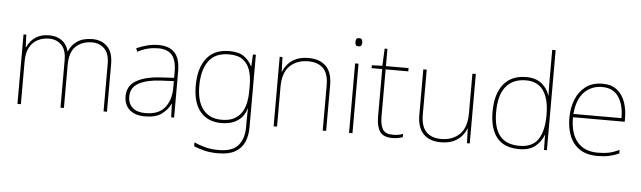

<svg xmlns="http://www.w3.org/2000/svg" viewBox="-56 -986 4853 1453"><g transform="rotate(5 2370.5 -260.0)"><path d="M614 -538Q682 -538 726 -495Q770 -452 770 -361V0H744V-360Q744 -440 706.5 -476.5Q669 -513 614 -513Q539 -513 491 -469.5Q443 -426 443 -325V0H417V-360Q417 -440 379.5 -476.5Q342 -513 287 -513Q241 -513 202 -494Q163 -475 139.5 -433.5Q116 -392 116 -325V0H90V-528H111L115 -432H117Q128 -457 148 -481Q168 -505 202 -521.5Q236 -538 287 -538Q342 -538 381 -510Q420 -482 433 -429H435Q454 -478 498.5 -508Q543 -538 614 -538Z M1116 -537Q1198 -537 1239 -492.5Q1280 -448 1280 -350V0H1258L1254 -103H1252Q1231 -57 1186 -23.5Q1141 10 1060 10Q981 10 940.5 -28Q900 -66 900 -129Q900 -208 966.5 -247.5Q1033 -287 1151 -294L1254 -300V-343Q1254 -433 1220 -472.5Q1186 -512 1116 -512Q1076 -512 1038.5 -503Q1001 -494 958 -472L949 -498Q989 -516 1030.5 -526.5Q1072 -537 1116 -537ZM1153 -270Q1051 -265 989.5 -232Q928 -199 928 -129Q928 -76 962 -45.5Q996 -15 1060 -15Q1160 -15 1206.5 -72Q1253 -129 1254 -220V-275Z M1653 -538Q1726 -538 1765.5 -509.5Q1805 -481 1826 -437H1828L1833 -528H1855V25Q1855 88 1833.5 136.5Q1812 185 1764 212.5Q1716 240 1636 240Q1575 240 1530.5 229Q1486 218 1450 203V173Q1486 190 1533 202.5Q1580 215 1636 215Q1742 215 1785.5 163Q1829 111 1829 25V-17Q1829 -46 1829.5 -67Q1830 -88 1831 -117H1829Q1811 -55 1762 -22.5Q1713 10 1639 10Q1537 10 1479.5 -57.5Q1422 -125 1422 -256Q1422 -387 1480 -462.5Q1538 -538 1653 -538ZM1653 -513Q1548 -513 1498.5 -445Q1449 -377 1449 -256Q1449 -138 1498.5 -76.5Q1548 -15 1639 -15Q1698 -15 1735 -35.5Q1772 -56 1792.5 -89.5Q1813 -123 1821 -164Q1829 -205 1829 -246V-294Q1829 -357 1813 -406.5Q1797 -456 1759 -484.5Q1721 -513 1653 -513Z M2255 -538Q2341 -538 2388 -491Q2435 -444 2435 -346V0H2409V-345Q2409 -433 2368.5 -473Q2328 -513 2255 -513Q2169 -513 2115.5 -461.5Q2062 -410 2062 -302V0H2036V-528H2057L2061 -417H2063Q2075 -448 2098.5 -475.5Q2122 -503 2160.5 -520.5Q2199 -538 2255 -538Z M2622 -721Q2640 -721 2644.5 -711.5Q2649 -702 2649 -690Q2649 -677 2644.5 -668Q2640 -659 2622 -659Q2607 -659 2602 -668Q2597 -677 2597 -690Q2597 -702 2602 -711.5Q2607 -721 2622 -721ZM2635 -528V0H2609V-528Z M2938 -15Q2963 -15 2982 -18.5Q3001 -22 3017 -28V-3Q3001 2 2982.5 6Q2964 10 2938 10Q2868 10 2842.5 -30Q2817 -70 2817 -140V-503H2736V-525L2816 -528L2822 -659H2843V-528H3015V-503H2843V-143Q2843 -82 2863 -48.5Q2883 -15 2938 -15Z M3526 -528V0H3505L3501 -111H3499Q3488 -81 3464 -53Q3440 -25 3401.5 -7.5Q3363 10 3307 10Q3219 10 3173 -39Q3127 -88 3127 -182V-528H3153V-186Q3153 -98 3193 -56.5Q3233 -15 3307 -15Q3393 -15 3446.5 -66.5Q3500 -118 3500 -226V-528Z M3901 10Q3787 10 3732 -58Q3677 -126 3677 -254Q3677 -391 3737 -464.5Q3797 -538 3909 -538Q3981 -538 4025.5 -502.5Q4070 -467 4086 -414H4088Q4087 -448 4086.5 -480Q4086 -512 4086 -543V-760H4112V0H4090L4088 -113H4086Q4068 -63 4024 -26.5Q3980 10 3901 10ZM3901 -15Q4001 -15 4043.5 -80.5Q4086 -146 4086 -263V-266Q4086 -386 4042 -449.5Q3998 -513 3909 -513Q3810 -513 3757 -448.5Q3704 -384 3704 -254Q3704 -134 3752.5 -74.5Q3801 -15 3901 -15Z M4488 -538Q4556 -538 4598 -505Q4640 -472 4660 -416.5Q4680 -361 4680 -291V-266H4287Q4286 -145 4340 -80Q4394 -15 4497 -15Q4545 -15 4579.5 -22Q4614 -29 4660 -50V-23Q4622 -6 4583.5 2Q4545 10 4497 10Q4414 10 4361.5 -25Q4309 -60 4284.5 -121Q4260 -182 4260 -259Q4260 -334 4285 -397.5Q4310 -461 4360.5 -499.5Q4411 -538 4488 -538ZM4488 -513Q4404 -513 4350.5 -456.5Q4297 -400 4288 -291H4653Q4654 -390 4613 -451.5Q4572 -513 4488 -513Z"/></g></svg>

Font: Noto Sans Oriya Thin
Style: Regular
Weight: 100
Designer: Amélie Bonet and Sol Matas
Foundry: Google LLC
Version: Version 2.006; ttfautohint (v1.8.4.7-5d5b)